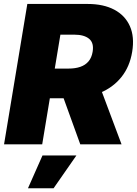

<svg xmlns="http://www.w3.org/2000/svg" viewBox="-20 -748 709 995"><path d="M1 0 121.6 -727.5H434.6Q516.1 -727.5 572.3 -697.8Q628.4 -668 653.1 -612.5Q677.7 -557.1 665 -479.5Q652.3 -401.9 608.6 -347.9Q564.9 -293.9 497.3 -266.4Q429.7 -238.8 346.2 -238.8H160.2L185.5 -392.6H335.4Q370.1 -392.6 396.2 -401.6Q422.4 -410.6 438.7 -429.9Q455.1 -449.2 460 -479.5Q467.8 -525.4 441.9 -546.9Q416 -568.4 364.7 -568.4H293L198.7 0ZM396 0 275.4 -333.5H484.9L609.9 0ZM125 227.5 200.2 57.6H376L257.8 227.5Z"/></svg>

Font: Inter 16pt Black
Style: Italic
Weight: 900
Italic angle: -9.3988°
Version: Version 4.001;git-66647c0bb